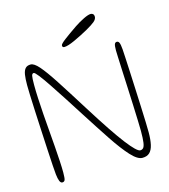

<svg xmlns="http://www.w3.org/2000/svg" viewBox="-114 -843 844 958"><g transform="rotate(-15 307.5 -364.0)"><path d="M89.5 24Q81 24 76 11.8Q71 -0.5 68.5 -23Q67 -35.5 64.8 -70.2Q62.5 -105 60 -152.8Q57.5 -200.5 54.8 -252.8Q52 -305 49.8 -353.8Q47.5 -402.5 46.2 -439Q45 -475.5 45 -490.5Q45 -522.5 48.2 -543.5Q51.5 -564.5 60.8 -575Q70 -585.5 88.5 -585.5Q106 -585.5 131.2 -556.8Q156.5 -528 197 -465.8Q237.5 -403.5 300.5 -302.5Q391.5 -157 440.5 -93.5Q489.5 -30 506.5 -30Q516 -30 522.2 -36.5Q528.5 -43 531.5 -63Q534.5 -83 534.5 -123.5Q534.5 -141 533.2 -176.5Q532 -212 530.2 -257.2Q528.5 -302.5 526.2 -349.5Q524 -396.5 522.2 -438Q520.5 -479.5 519.2 -507.8Q518 -536 518 -542.5Q518 -567.5 521.5 -575.5Q525 -583.5 533 -583.5Q536.5 -583.5 539.5 -581.8Q542.5 -580 544.8 -575.5Q547 -571 548.8 -562.2Q550.5 -553.5 551.5 -540Q552.5 -528.5 554 -496.8Q555.5 -465 557.8 -421.2Q560 -377.5 562 -329.5Q564 -281.5 566 -236.5Q568 -191.5 569 -156.8Q570 -122 570 -105.5Q570 -68.5 564.2 -42.8Q558.5 -17 545 -4Q531.5 9 507.5 9Q482.5 9 448.5 -28Q414.5 -65 371.2 -130Q328 -195 275 -278Q242 -330 211.5 -377.2Q181 -424.5 156.2 -461.2Q131.5 -498 114.8 -519.2Q98 -540.5 92.5 -540.5Q84 -540.5 81.5 -529Q79 -517.5 79 -482.5Q79 -451 81 -411.5Q83 -372 86 -329Q89 -286 92.8 -242.2Q96.5 -198.5 99.5 -157.8Q102.5 -117 104.5 -82.5Q106.5 -48 106.5 -23Q106.5 7 103 15.5Q99.5 24 89.5 24ZM274 -626Q269 -626 266.5 -628.5Q264 -631 264 -636.5Q264 -644 289.8 -663.5Q315.5 -683 356.5 -711Q381 -727.5 405.8 -739.5Q430.5 -751.5 443 -751.5Q450.5 -751.5 455.2 -746.8Q460 -742 460 -733.5Q460 -720.5 446.5 -709Q433 -697.5 403 -680.5Q366.5 -660 329.2 -643Q292 -626 274 -626Z"/></g></svg>

Font: Gluten Thin Thin
Style: Regular
Weight: 250
Version: Version 1.300